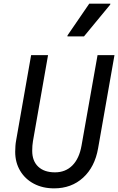

<svg xmlns="http://www.w3.org/2000/svg" viewBox="-20 -1019 649 1055"><path d="M277.5 16Q214.5 16 166.2 -9.5Q118 -35 90.8 -80.5Q63.5 -126 63.5 -185Q63.5 -202 64.8 -217.8Q66 -233.5 69 -249.5L151 -716H244L161 -243Q159 -232 158 -218.2Q157 -204.5 157 -190Q157 -134.5 190 -103.2Q223 -72 282 -72Q340 -72 377.8 -110Q415.5 -148 428 -219L516 -716H609L519 -204Q501 -101.5 436.8 -42.8Q372.5 16 277.5 16ZM350.5 -819 351 -824.5 470.5 -999H586.5L585.5 -993.5L441.5 -819Z"/></svg>

Font: Google Sans Code
Style: Italic
Weight: 400
Italic angle: -10°
Monospace: yes
Designer: Google Sans Code Authors
Foundry: Google LLC
Version: Version 6.000